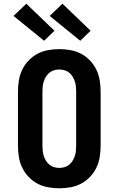

<svg xmlns="http://www.w3.org/2000/svg" viewBox="-20 -1008 640 1036"><path d="M300 8Q270 8 239.5 2.5Q209 -3 182.5 -17Q156 -31 134.5 -53.5Q113 -76 100 -103Q87 -130 82 -160.5Q77 -191 77 -221V-514Q77 -544 82 -574.5Q87 -605 100 -632Q113 -659 134.5 -681.5Q156 -704 182.5 -718Q209 -732 239.5 -737.5Q270 -743 300 -743Q330 -743 360.5 -737.5Q391 -732 417.5 -718Q444 -704 465.5 -681.5Q487 -659 500 -632Q513 -605 518 -574.5Q523 -544 523 -514V-221Q523 -191 518 -160.5Q513 -130 500 -103Q487 -76 465.5 -53.5Q444 -31 417.5 -17Q391 -3 360.5 2.5Q330 8 300 8ZM300 -102Q314 -102 328 -106Q342 -110 353 -119Q364 -128 371.5 -140Q379 -152 383.5 -165.5Q388 -179 389.5 -193Q391 -207 391 -221V-514Q391 -528 389.5 -542Q388 -556 383.5 -569.5Q379 -583 371.5 -595Q364 -607 353 -616Q342 -625 328 -629Q314 -633 300 -633Q286 -633 272 -629Q258 -625 247 -616Q236 -607 228.5 -595Q221 -583 216.5 -569.5Q212 -556 210.5 -542Q209 -528 209 -514V-221Q209 -207 210.5 -193Q212 -179 216.5 -165.5Q221 -152 228.5 -140Q236 -128 247 -119Q258 -110 272 -106Q286 -102 300 -102ZM413 -788 248 -922 317 -988 469 -842ZM218 -788 53 -922 122 -988 274 -842Z"/></svg>

Font: Iosevka Etoile Extrabold
Style: Regular
Weight: 800
Designer: Belleve Invis
Foundry: Belleve Invis
Version: Version 22.1.2; ttfautohint (v1.8.4)